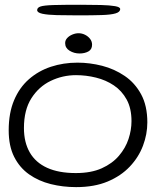

<svg xmlns="http://www.w3.org/2000/svg" viewBox="-20 -761 681 806"><path d="M299.5 24.5Q244 24.5 193 11.8Q142 -1 102.2 -29Q62.5 -57 39.5 -102.5Q16.5 -148 16.5 -214Q16.5 -286.5 39 -340Q61.5 -393.5 101.5 -428.5Q141.5 -463.5 193.8 -480.8Q246 -498 305.5 -498Q357 -498 408.8 -484.8Q460.5 -471.5 503.5 -442.2Q546.5 -413 572.5 -365Q598.5 -317 598.5 -247.5Q598.5 -197.5 580.2 -149.2Q562 -101 525 -61.8Q488 -22.5 432 1Q376 24.5 299.5 24.5ZM298.5 -34.5Q362.5 -34.5 407 -54.5Q451.5 -74.5 479.2 -107Q507 -139.5 519.5 -177.5Q532 -215.5 532 -252.5Q532 -306 511.8 -343Q491.5 -380 458 -402.5Q424.5 -425 383 -435.2Q341.5 -445.5 299 -445.5Q243 -445.5 193 -421.5Q143 -397.5 111.8 -348.5Q80.5 -299.5 80.5 -223.5Q80.5 -163.5 105 -121Q129.5 -78.5 178 -56.5Q226.5 -34.5 298.5 -34.5ZM314 -536.5Q291 -536.5 272.2 -548Q253.5 -559.5 253.5 -580Q253.5 -592 262 -601.2Q270.5 -610.5 283.8 -616Q297 -621.5 310 -621.5Q324 -621.5 337 -615Q350 -608.5 358.2 -597.8Q366.5 -587 366.5 -573.5Q366.5 -553.5 351 -545Q335.5 -536.5 314 -536.5ZM307.5 -696.5Q257.5 -696.5 218.8 -697.5Q180 -698.5 158 -703.2Q136 -708 136 -718.5Q136 -729 150.2 -733.8Q164.5 -738.5 203.8 -739.8Q243 -741 318.5 -741Q366 -741 403.5 -740Q441 -739 462.8 -735.2Q484.5 -731.5 484.5 -723Q484.5 -710.5 465.2 -704.8Q446 -699 407 -697.8Q368 -696.5 307.5 -696.5Z"/></svg>

Font: Gluten ExtraLight
Style: Regular
Weight: 250
Designer: Tyler Finck
Foundry: Etcetera Type Company
Version: Version 1.300